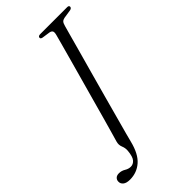

<svg xmlns="http://www.w3.org/2000/svg" viewBox="-333 -766 996 996"><g transform="rotate(-45 165.5 -268.0)"><path d="M308 -638.5Q305.5 -630 295 -591.8Q284.5 -553.5 268.8 -496.5Q253 -439.5 234.5 -373Q216 -306.5 197.8 -240Q179.5 -173.5 164 -116.2Q148.5 -59 138 -20.8Q127.5 17.5 125.5 27Q107.5 99.5 70.5 131.5Q33.5 163.5 -16.5 163.5Q-42.5 163.5 -55 153.2Q-67.5 143 -67 128Q-67 115.5 -58.5 107.2Q-50 99 -34.5 99Q-15.5 99 0.8 109Q17 119 33.5 119Q51.5 119 64.5 104Q77.5 89 81 48Q82.5 30 75 12Q67.5 -6 73.5 -26.5Q76.5 -36.5 86.8 -72.5Q97 -108.5 111.8 -161Q126.5 -213.5 143.2 -274.5Q160 -335.5 177 -396Q194 -456.5 208.2 -508.5Q222.5 -560.5 232 -595.2Q241.5 -630 243.5 -638Q248 -655 244 -662.2Q240 -669.5 228 -672L183.5 -678.5Q171 -681 171.5 -689Q172 -700 188 -700H385.5Q398 -700 398 -690.5Q397.5 -681 384.5 -678L336 -670.5Q324.5 -668 318.5 -661.8Q312.5 -655.5 308 -638.5Z"/></g></svg>

Font: Fraunces 144pt Soft Light
Style: Italic
Weight: 300
Italic angle: -16°
Version: Version 1.000;[b76b70a41]